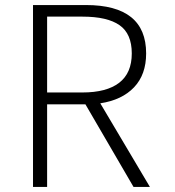

<svg xmlns="http://www.w3.org/2000/svg" viewBox="-20 -742 695 762"><path d="M111 -722H321Q560 -722 560 -530Q560 -446 512 -395.5Q464 -345 378 -332L575 0H510L319 -328H167V0H111ZM503 -530Q503 -608 454.5 -642Q406 -676 307 -676H167V-375H307Q403 -375 453 -413.5Q503 -452 503 -530Z"/></svg>

Font: Nebula Sans Light
Style: Regular
Weight: 300
Designer: Paul D. Hunt for Adobe (as Source Sans)
Foundry: Nebula Entertainment & Broadcasting LLC
Version: Version 1.010